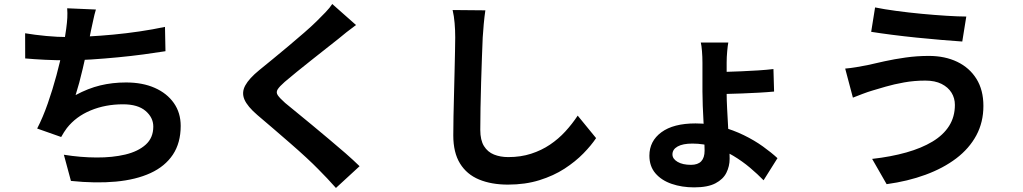

<svg xmlns="http://www.w3.org/2000/svg" viewBox="-20 -844 5040 946"><path d="M452.5 -797.1Q444.6 -770.8 439.5 -745.2Q434.5 -719.6 428.6 -695.2Q423.8 -671.2 417.5 -640.2Q411.1 -609.1 403.4 -574.7Q395.6 -540.2 387.5 -504.9Q379.4 -469.5 370.4 -436.5Q361.4 -403.5 352.5 -375.5Q414 -408.7 473.9 -423.2Q533.9 -437.7 601 -437.7Q682.4 -437.7 742.6 -411Q802.7 -384.4 836.5 -336.4Q870.3 -288.4 870.3 -223.7Q870.3 -140 831.8 -82.1Q793.2 -24.2 721.7 8.7Q650.1 41.6 550.7 50.8Q451.4 60 329.5 47.4L294.7 -81.6Q377.1 -68.3 455.7 -68Q534.4 -67.6 597.4 -82.6Q660.4 -97.7 697.8 -131.2Q735.3 -164.8 735.3 -220.3Q735.3 -264.9 697.2 -297.5Q659.1 -330.1 586 -330.1Q499.4 -330.1 426.8 -300Q354.1 -269.9 309.2 -212.6Q301.5 -202.1 295.1 -192.2Q288.7 -182.2 281.4 -169L163.1 -210.7Q191.3 -265.3 215.3 -334Q239.3 -402.6 258.1 -472.6Q276.9 -542.5 289.1 -603.1Q301.4 -663.6 306.2 -702.3Q310.5 -734.1 311.6 -756.4Q312.8 -778.6 311 -803.2ZM103.8 -680.1Q152 -672 208 -666.7Q264 -661.5 310.9 -661.5Q358.9 -661.5 416.6 -664.5Q474.3 -667.5 538.1 -673.5Q601.9 -679.5 666.7 -689Q731.5 -698.5 792.9 -711.5L795.3 -591.7Q747.4 -584 686.8 -575.9Q626.2 -567.8 560.3 -561.5Q494.3 -555.2 430.3 -551Q366.2 -546.9 311.9 -546.9Q254.5 -546.9 201.8 -549.5Q149.2 -552.1 104.1 -556.1Z M1734.1 -720.7Q1710.5 -703.5 1687.2 -685.2Q1664 -666.9 1646.6 -652.1Q1622 -632.5 1587.4 -605.4Q1552.9 -578.3 1515.4 -548.5Q1477.9 -518.6 1443.1 -490.6Q1408.2 -462.5 1382.9 -440.6Q1356.9 -417.9 1348 -403.5Q1339.1 -389 1348.5 -375Q1357.9 -360.9 1384.7 -337Q1407.4 -318 1441.9 -290.1Q1476.4 -262.2 1516.9 -228.5Q1557.4 -194.8 1599.9 -159.2Q1642.5 -123.6 1681.8 -89.4Q1721 -55.2 1751.7 -25.1L1635.2 82.1Q1593.2 34.7 1547.8 -10.7Q1524.8 -34.4 1488.6 -67.9Q1452.5 -101.3 1409.9 -138.3Q1367.3 -175.3 1325.1 -211.6Q1283 -247.9 1248.5 -276.9Q1198.9 -319.4 1184.2 -354Q1169.6 -388.6 1188.5 -423Q1207.3 -457.5 1257.4 -498.5Q1286.8 -522.3 1324.8 -553.5Q1362.8 -584.6 1402.8 -618.2Q1442.8 -651.8 1479 -683.3Q1515.3 -714.8 1540.3 -739.5Q1562.3 -760.9 1584 -783.7Q1605.8 -806.5 1617 -824.3Z M2371.4 -793.1Q2366.8 -761.8 2363.5 -725.8Q2360.2 -689.7 2358.4 -659.6Q2356.6 -619.5 2354.5 -561Q2352.4 -502.5 2350.5 -438Q2348.6 -373.6 2347.5 -312Q2346.4 -250.4 2346.4 -204.1Q2346.4 -153.7 2364.5 -124.4Q2382.7 -95 2414 -82.5Q2445.3 -70 2484.1 -70Q2545.9 -70 2596.9 -86.6Q2648 -103.1 2689.8 -131.3Q2731.6 -159.4 2765.5 -196.4Q2799.4 -233.4 2826.4 -274.3L2917 -163.5Q2893.1 -127.7 2854.3 -87.9Q2815.4 -48.1 2761.6 -13Q2707.7 22 2637.8 43.8Q2567.9 65.6 2482.7 65.6Q2401.2 65.6 2340.5 40.5Q2279.8 15.4 2246.6 -38.4Q2213.4 -92.1 2213.4 -177.1Q2213.4 -217.6 2214.4 -270.2Q2215.4 -322.8 2217 -379.8Q2218.6 -436.9 2219.7 -491.4Q2220.9 -546 2221.9 -590.1Q2222.9 -634.3 2222.9 -659.6Q2222.9 -695.9 2219.9 -730.5Q2217 -765 2210.1 -794.6Z M3568.4 -634.3Q3565.6 -620.3 3563 -591.7Q3560.3 -563 3560.3 -536.5Q3560.3 -520.3 3560.3 -493Q3560.3 -465.8 3560.3 -436.2Q3560.3 -406.7 3560.3 -383.5Q3560.3 -352.8 3562.6 -308.5Q3564.8 -264.2 3567.6 -216.5Q3570.4 -168.8 3572.7 -127.6Q3575 -86.3 3575 -61.7Q3575 -25.1 3559 7.1Q3543.1 39.3 3505 59.2Q3467 79.2 3399.8 79.2Q3339.7 79.2 3289.3 61.9Q3239 44.6 3209.3 9.9Q3179.6 -24.9 3179.6 -77Q3179.6 -148.8 3238.8 -192.4Q3298 -235.9 3406.7 -235.9Q3472.9 -235.9 3532.8 -219.7Q3592.6 -203.5 3644.8 -178Q3697 -152.5 3738.8 -122.5Q3780.7 -92.4 3810.7 -64.7L3742.2 44.3Q3713 14.1 3675.2 -17.8Q3637.4 -49.7 3592.9 -76.4Q3548.3 -103 3497.8 -119.8Q3447.3 -136.6 3391.6 -136.6Q3344.4 -136.6 3318.8 -122.3Q3293.2 -108 3293.2 -83.3Q3293.2 -61.3 3318.3 -46.6Q3343.3 -31.8 3384.6 -31.8Q3418.5 -31.8 3435 -49.4Q3451.6 -67 3451.6 -101.7Q3451.6 -129.3 3450.1 -166.2Q3448.6 -203.1 3446.3 -243.4Q3444 -283.7 3442.5 -322.9Q3441 -362.2 3441 -393.6Q3441 -413.3 3441 -439.8Q3441 -466.4 3441 -492.2Q3441 -518 3441 -535Q3441 -564 3438.7 -592.2Q3436.5 -620.3 3432.9 -634.3ZM3505.8 -488.9Q3523.4 -488.9 3557.2 -490Q3591 -491.1 3632.3 -492.7Q3673.6 -494.3 3715.6 -497.1Q3757.5 -499.8 3790.8 -503.8L3794 -392.9Q3760.8 -389.7 3719 -387.4Q3677.2 -385.2 3635.1 -383.5Q3593 -381.8 3559.1 -381.2Q3525.2 -380.6 3506.6 -380.6Z M4684.8 -327.1Q4684.8 -360.4 4668.2 -387.3Q4651.5 -414.3 4619.1 -430.6Q4586.7 -446.9 4539.3 -446.9Q4484.5 -446.9 4434.5 -437.9Q4384.4 -428.9 4344.5 -417.3Q4304.7 -405.7 4279.2 -398.1Q4257.4 -391.8 4230.4 -381.5Q4203.5 -371.3 4182.3 -362.9L4144.3 -506.1Q4169.9 -508.1 4199.7 -513.2Q4229.5 -518.2 4253.6 -523Q4290.8 -531.8 4338.5 -542.2Q4386.3 -552.7 4442.2 -560.6Q4498.1 -568.5 4556.4 -568.5Q4635.8 -568.5 4696.3 -539.4Q4756.8 -510.3 4791.1 -455.4Q4825.3 -400.4 4825.3 -322.2Q4825.3 -241.7 4790.4 -176.9Q4755.4 -112.1 4691.4 -63.5Q4627.3 -15 4539.9 17.1Q4452.6 49.2 4348.5 63.4L4277.1 -61.1Q4370 -71.5 4445.3 -92.8Q4520.6 -114 4574.2 -146.3Q4627.8 -178.5 4656.3 -223.5Q4684.8 -268.5 4684.8 -327.1ZM4291.6 -807.4Q4335.3 -798.4 4395.6 -790.3Q4456 -782.1 4520.6 -776Q4585.3 -769.9 4643.4 -766.3Q4701.5 -762.7 4741 -762.5L4721.2 -639.4Q4677.5 -642.4 4618.5 -647.3Q4559.4 -652.2 4496 -658.7Q4432.6 -665.2 4374.3 -672.7Q4315.9 -680.2 4272.4 -687.2Z"/></svg>

Font: Noto Sans TC
Style: Regular
Weight: 100
Designer: Ryoko NISHIZUKA 西塚涼子 (kana, bopomofo & ideographs); Paul D. Hunt (Latin, Greek & Cyrillic); Sandoll Communications 산돌커뮤니
Foundry: Adobe
Version: Version 2.004;hotconv 1.0.118;makeotfexe 2.5.65603